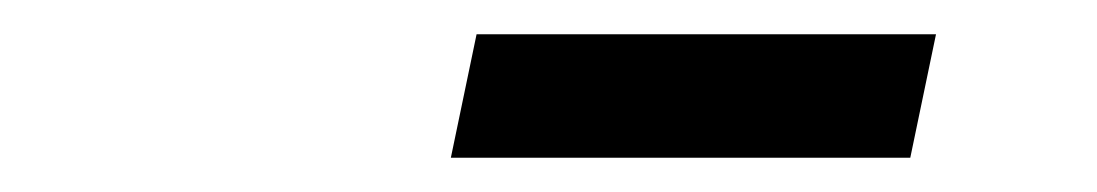

<svg xmlns="http://www.w3.org/2000/svg" viewBox="-20 -717 640 112"><path d="M243 -625 258 -697H526L511 -625Z"/></svg>

Font: Geist Mono
Style: Italic
Weight: 400
Italic angle: -12°
Monospace: yes
Designer: Basement.studio, Andrés Briganti, Mateo Zaragoza
Foundry: Basement.studio, Vercel, Andrés Briganti, Guido Ferreyra, Mateo Zaragoza
Version: Version 1.500